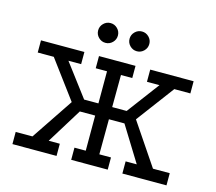

<svg xmlns="http://www.w3.org/2000/svg" viewBox="-109 -915 1181 1051"><g transform="rotate(15 481.5 -389.5)"><path d="M49 -589H295V-520H223L361 -337H442V-519H378V-588H585V-519H521L520 -337H602L739 -520H668V-589H914V-520H823L663 -306L823 -69H918V0H668V-69H731L608 -268H520L519 -69H585V0H378V-69H442V-268H355L232 -69H295V0H45V-69H140L299 -306L140 -520H49ZM571 -779Q594 -779 610.5 -762.5Q627 -746 627 -723Q627 -700 610.5 -683.5Q594 -667 571 -667Q548 -667 531.5 -683.5Q515 -700 515 -723Q515 -746 531.5 -762.5Q548 -779 571 -779ZM393 -779Q416 -779 432.5 -762.5Q449 -746 449 -723Q449 -700 432.5 -683.5Q416 -667 393 -667Q370 -667 353.5 -683.5Q337 -700 337 -723Q337 -746 353.5 -762.5Q370 -779 393 -779Z"/></g></svg>

Font: Podkova
Style: Regular
Weight: 400
Designer: Ilya Yudin
Foundry: Cyreal (www.cyreal.org)
Version: Version 2.103